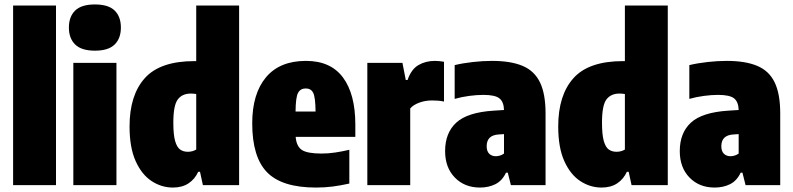

<svg xmlns="http://www.w3.org/2000/svg" viewBox="-20 -833 3568 864"><path d="M39 0V-808H232V0Z M310 0V-550H504V0ZM407 -605Q346.5 -605 318.2 -632.8Q290 -660.5 290 -709Q290 -758 318.2 -785.5Q346.5 -813 407 -813Q468 -813 496 -785.5Q524 -758 524 -709Q524 -660.5 496 -632.8Q468 -605 407 -605Z M758 11Q707 11 662.5 -18Q618 -47 590.5 -107.8Q563 -168.5 563 -264Q563 -405 631.8 -481.5Q700.5 -558 855 -558H863V-808H1056V0H893L880 -60H872Q857 -27 828.5 -8Q800 11 758 11ZM825 -150Q846.5 -150 863 -160V-410Q857 -411 850 -411.5Q843 -412 839 -412Q800 -412 780 -385.5Q760 -359 760 -281Q760 -227 768 -198.8Q776 -170.5 790.5 -160.2Q805 -150 825 -150Z M1402 11Q1249 11 1182 -57.5Q1115 -126 1115 -278Q1115 -411 1176.8 -485Q1238.5 -559 1357 -559Q1468 -559 1523.5 -484.2Q1579 -409.5 1579 -272V-217H1310.5Q1314 -174.5 1338.5 -158.2Q1363 -142 1427 -142Q1458 -142 1489.2 -146.8Q1520.5 -151.5 1552 -159V-7Q1511.5 2 1476.2 6.5Q1441 11 1402 11ZM1356 -435Q1332 -435 1321.2 -415Q1310.5 -395 1310 -331H1400Q1399.5 -395 1389.5 -415Q1379.5 -435 1356 -435Z M1633 0V-550H1791L1806 -473H1814Q1830.5 -521 1862.8 -540Q1895 -559 1937 -559Q1947.5 -559 1958.8 -557.8Q1970 -556.5 1978 -555V-376Q1965.5 -379 1950.8 -380Q1936 -381 1924 -381Q1893.5 -381 1866.5 -371Q1839.5 -361 1826 -345V0Z M2140 11Q2070.5 11 2026.8 -34Q1983 -79 1983 -153Q1983 -235 2033.2 -281.2Q2083.5 -327.5 2201 -335L2248 -338Q2247 -375 2227.2 -390.5Q2207.5 -406 2155 -406Q2126 -406 2091.8 -401.5Q2057.5 -397 2026 -388V-540Q2063.5 -549 2108.5 -554Q2153.5 -559 2194 -559Q2278.5 -559 2331.8 -536.5Q2385 -514 2410 -462.2Q2435 -410.5 2435 -323V0H2279L2265 -56H2257Q2240 -19.5 2209.2 -4.2Q2178.5 11 2140 11ZM2170 -175Q2170 -152.5 2181.5 -141.2Q2193 -130 2211 -130Q2220 -130 2229.5 -132.8Q2239 -135.5 2248 -142V-229.5L2225 -228Q2170 -225 2170 -175Z M2687 11Q2636 11 2591.5 -18Q2547 -47 2519.5 -107.8Q2492 -168.5 2492 -264Q2492 -405 2560.8 -481.5Q2629.5 -558 2784 -558H2792V-808H2985V0H2822L2809 -60H2801Q2786 -27 2757.5 -8Q2729 11 2687 11ZM2754 -150Q2775.5 -150 2792 -160V-410Q2786 -411 2779 -411.5Q2772 -412 2768 -412Q2729 -412 2709 -385.5Q2689 -359 2689 -281Q2689 -227 2697 -198.8Q2705 -170.5 2719.5 -160.2Q2734 -150 2754 -150Z M3196 11Q3126.5 11 3082.8 -34Q3039 -79 3039 -153Q3039 -235 3089.2 -281.2Q3139.5 -327.5 3257 -335L3304 -338Q3303 -375 3283.2 -390.5Q3263.5 -406 3211 -406Q3182 -406 3147.8 -401.5Q3113.5 -397 3082 -388V-540Q3119.5 -549 3164.5 -554Q3209.5 -559 3250 -559Q3334.5 -559 3387.8 -536.5Q3441 -514 3466 -462.2Q3491 -410.5 3491 -323V0H3335L3321 -56H3313Q3296 -19.5 3265.2 -4.2Q3234.5 11 3196 11ZM3226 -175Q3226 -152.5 3237.5 -141.2Q3249 -130 3267 -130Q3276 -130 3285.5 -132.8Q3295 -135.5 3304 -142V-229.5L3281 -228Q3226 -225 3226 -175Z"/></svg>

Font: Encode Sans Condensed Black
Style: Regular
Weight: 900
Width: 3
Designer: Multiple Designers
Foundry: Impallari Type
Version: Version 3.000; ttfautohint (v1.8.3) -l 8 -r 50 -G 200 -x 14 